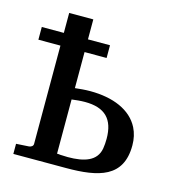

<svg xmlns="http://www.w3.org/2000/svg" viewBox="-89 -639 657 715"><g transform="rotate(15 239.5 -281.5)"><path d="M196 -43C191 -44 187 -44 183 -44V-253C200 -255 216 -257 234 -257C311 -257 347 -221 347 -145C347 -132 346 -119 344 -107C335 -57 288 -42 225 -42C215 -42 206 -43 197 -43ZM184 -297V-436H269V-485H184V-562H91V-485H6V-436H91V-57C91 -49 84 -44 75 -43L26 -40V-1H229C355 -1 446 -23 446 -146C446 -171 441 -193 431 -213C401 -272 331 -301 242 -301C222 -301 203 -299 184 -297Z"/></g></svg>

Font: Veleka
Style: Regular
Weight: 400
Designer: Stefan Peev, Context Ltd, 2016; SIL International, 1997-2014.
Foundry: Stefan Peev, Context Ltd, 2016
Version: Version 1.000